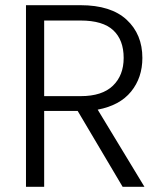

<svg xmlns="http://www.w3.org/2000/svg" viewBox="-20 -719 627 739"><path d="M452 0 279 -292H150V0H80V-699H290Q407 -699 467.5 -643Q528 -587 528 -496Q528 -420 484.5 -366.5Q441 -313 356 -297L536 0ZM150 -349H291Q373 -349 414.5 -389Q456 -429 456 -496Q456 -565 416 -602.5Q376 -640 290 -640H150Z"/></svg>

Font: Poppins-Tabular Light
Style: Regular
Weight: 300
Designer: Ninad Kale (Devanagari), Jonny Pinhorn (Latin)
Foundry: Indian Type Foundry
Version: Version 4.004